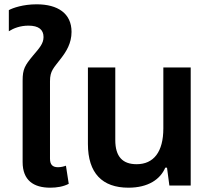

<svg xmlns="http://www.w3.org/2000/svg" viewBox="-20 -861 988 891"><path d="M213 10C244 10 274 5 299 -8L286 -92C275 -88 262 -85 249 -85C224 -85 212 -97 212 -125V-484C212 -533 229 -545 263 -590C287 -621 312 -660 312 -713C312 -799 248 -841 150 -841C87 -841 39 -824 21 -814V-716C43 -730 74 -742 112 -742C160 -742 182 -723 182 -689C182 -659 163 -638 134 -604C95 -557 85 -540 85 -487V-109C85 -24 136 10 213 10Z M576 10C668 10 724 -29 747 -83H755L766 0H865V-548H738V-265C738 -156 693 -99 614 -99C549 -99 515 -134 515 -211V-548H388V-193C388 -57 455 10 576 10Z"/></svg>

Font: Noto Sans Thai Semi
Style: Regular
Weight: 600
Designer: Monotype Design Team
Foundry: Monotype Imaging Inc.
Version: Version 1.901